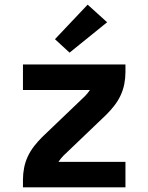

<svg xmlns="http://www.w3.org/2000/svg" viewBox="-20 -808 640 828"><path d="M79 0V-33Q79 -59 84 -84.5Q89 -110 100 -133.5Q111 -157 127 -177.5Q143 -198 161 -216L347 -394Q353 -400 358 -406.5Q363 -413 368 -420H79V-530H521V-497Q521 -471 516 -445.5Q511 -420 500 -396.5Q489 -373 473 -352.5Q457 -332 439 -314L253 -136Q247 -130 242 -123.5Q237 -117 232 -110H521V0ZM280 -581 217 -639 358 -788 442 -712Z"/></svg>

Font: Iosevka Curly XBdEx
Style: Regular
Weight: 800
Width: 7
Monospace: yes
Designer: Belleve Invis
Foundry: Belleve Invis
Version: Version 11.1.0; ttfautohint (v1.8.3)